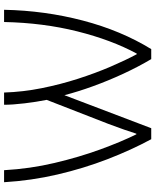

<svg xmlns="http://www.w3.org/2000/svg" viewBox="70 -824 762 942"><g transform="rotate(-90 451.0 -353.0)"><path d="M239 8Q186 -90 141 -206.5Q96 -323 66 -451.5Q36 -580 28 -714H87Q94 -587 122.5 -466.5Q151 -346 188.5 -243Q226 -140 263 -65H266Q274 -90 286 -125Q298 -160 314 -202L432 -505Q422 -555 415 -613.5Q408 -672 408 -714H468Q471 -621 489.5 -529Q508 -437 535.5 -351.5Q563 -266 594.5 -192.5Q626 -119 656 -63H659Q726 -187 768 -354.5Q810 -522 814 -714H874Q870 -514 821 -327Q772 -140 681 8H632Q594 -56 560 -129.5Q526 -203 499 -277.5Q472 -352 455 -418L293 8Z"/></g></svg>

Font: BC Sans Light
Style: Regular
Weight: 300
Designer: Monotype Design Team
Foundry: Monotype Imaging Inc.
Version: Version 2.000;GOOG;noto-source:20170915:90ef993387c0